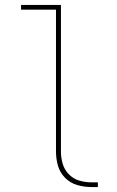

<svg xmlns="http://www.w3.org/2000/svg" viewBox="-20 -755 472 775"><path d="M349 0H375V-19H349Q324 -19 300 -26Q276 -33 258 -51.5Q240 -70 233 -94Q226 -118 226 -143V-735H65V-716H206V-143Q206 -114 214 -86Q222 -58 243 -37Q264 -16 292 -8Q320 0 349 0Z"/></svg>

Font: Iosevka Sparkle Thin
Style: Regular
Weight: 100
Designer: Belleve Invis
Foundry: Belleve Invis
Version: Version 4.5.0; ttfautohint (v1.8.3)